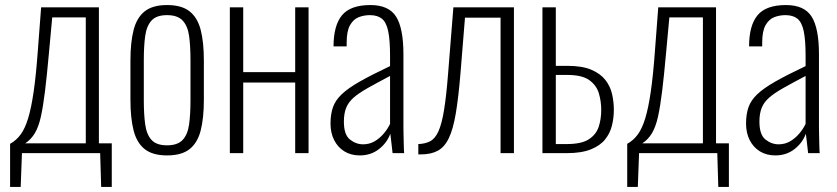

<svg xmlns="http://www.w3.org/2000/svg" viewBox="-20 -607 3318 761"><path d="M20 134V-37Q44 -50 61.5 -73.5Q79 -97 91.5 -138Q104 -179 113.5 -244.5Q123 -310 130 -407L143 -578H372V-39H423V134H381L377 0H67L62 134ZM80 -39H320V-538H187L174 -397Q166 -308 158.5 -246.5Q151 -185 142 -144.5Q133 -104 118 -79Q103 -54 80 -39Z M642 9Q585 9 553.5 -16Q522 -41 509.5 -90Q497 -139 497 -211V-367Q497 -439 509.5 -488Q522 -537 553.5 -562Q585 -587 642 -587Q700 -587 731.5 -562Q763 -537 775.5 -488.5Q788 -440 788 -367V-211Q788 -139 775.5 -90Q763 -41 731.5 -16Q700 9 642 9ZM642 -31Q684 -31 704 -52.5Q724 -74 729.5 -114Q735 -154 735 -209V-369Q735 -425 729.5 -464.5Q724 -504 704 -525.5Q684 -547 642 -547Q600 -547 580.5 -525.5Q561 -504 555.5 -464.5Q550 -425 550 -369V-209Q550 -154 555.5 -114Q561 -74 580.5 -52.5Q600 -31 642 -31Z M891 0V-578H944V-321H1150V-578H1203V0H1150V-280H944V0Z M1406 9Q1371 9 1345 -7Q1319 -23 1304.5 -51.5Q1290 -80 1290 -117Q1290 -154 1299.5 -181.5Q1309 -209 1334 -233Q1359 -257 1405.5 -283.5Q1452 -310 1526 -345V-386Q1526 -449 1518.5 -484Q1511 -519 1493.5 -533Q1476 -547 1446 -547Q1423 -547 1402 -539Q1381 -531 1367.5 -507.5Q1354 -484 1354 -438V-423H1302Q1302 -506 1335.5 -546.5Q1369 -587 1448 -587Q1521 -587 1550 -541Q1579 -495 1579 -392V-101Q1579 -93 1579.5 -70.5Q1580 -48 1580.5 -27Q1581 -6 1582 0H1536Q1534 -21 1531 -44Q1528 -67 1527 -77Q1514 -41 1482 -16Q1450 9 1406 9ZM1419 -35Q1444 -35 1464 -46.5Q1484 -58 1500 -76.5Q1516 -95 1526 -116V-306Q1473 -278 1437.5 -258Q1402 -238 1381.5 -220Q1361 -202 1352 -179.5Q1343 -157 1343 -125Q1343 -73 1367 -54Q1391 -35 1419 -35Z M1638 5V-36Q1666 -37 1685.5 -47.5Q1705 -58 1718 -87Q1731 -116 1740 -171Q1749 -226 1756 -315L1777 -578H2017V0H1964V-537H1823L1805 -315Q1797 -219 1786.5 -157Q1776 -95 1759 -59.5Q1742 -24 1715 -9.5Q1688 5 1648 5Z M2130 0V-578H2183V-346Q2184 -346 2195 -346Q2206 -346 2217.5 -346Q2229 -346 2229 -346Q2288 -346 2324 -330.5Q2360 -315 2379.5 -290Q2399 -265 2406 -234Q2413 -203 2413 -171Q2413 -140 2405.5 -109.5Q2398 -79 2378.5 -54.5Q2359 -30 2322 -15Q2285 0 2226 0ZM2183 -36H2226Q2285 -36 2314 -55Q2343 -74 2353 -104.5Q2363 -135 2363 -171Q2363 -206 2353.5 -237.5Q2344 -269 2315.5 -289.5Q2287 -310 2228 -310Q2227 -310 2212 -310Q2197 -310 2183 -310Z M2466 134V-37Q2490 -50 2507.5 -73.5Q2525 -97 2537.5 -138Q2550 -179 2559.5 -244.5Q2569 -310 2576 -407L2589 -578H2818V-39H2869V134H2827L2823 0H2513L2508 134ZM2526 -39H2766V-538H2633L2620 -397Q2612 -308 2604.5 -246.5Q2597 -185 2588 -144.5Q2579 -104 2564 -79Q2549 -54 2526 -39Z M3053 9Q3018 9 2992 -7Q2966 -23 2951.5 -51.5Q2937 -80 2937 -117Q2937 -154 2946.5 -181.5Q2956 -209 2981 -233Q3006 -257 3052.5 -283.5Q3099 -310 3173 -345V-386Q3173 -449 3165.5 -484Q3158 -519 3140.5 -533Q3123 -547 3093 -547Q3070 -547 3049 -539Q3028 -531 3014.5 -507.5Q3001 -484 3001 -438V-423H2949Q2949 -506 2982.5 -546.5Q3016 -587 3095 -587Q3168 -587 3197 -541Q3226 -495 3226 -392V-101Q3226 -93 3226.5 -70.5Q3227 -48 3227.5 -27Q3228 -6 3229 0H3183Q3181 -21 3178 -44Q3175 -67 3174 -77Q3161 -41 3129 -16Q3097 9 3053 9ZM3066 -35Q3091 -35 3111 -46.5Q3131 -58 3147 -76.5Q3163 -95 3173 -116V-306Q3120 -278 3084.5 -258Q3049 -238 3028.5 -220Q3008 -202 2999 -179.5Q2990 -157 2990 -125Q2990 -73 3014 -54Q3038 -35 3066 -35Z"/></svg>

Font: Oswald ExtraLight
Style: Regular
Weight: 250
Designer: Vernon Adams
Foundry: Vernon Adams
Version: Version 4.103;gftools[0.9.33.dev8+g029e19f]